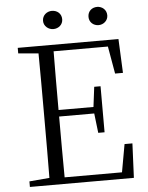

<svg xmlns="http://www.w3.org/2000/svg" viewBox="-60 -949 768 997"><g transform="rotate(-5 324.5 -450.5)"><path d="M248 -806C275 -806 298 -825 298 -853C298 -883 275 -901 248 -901C223 -901 198 -883 198 -853C198 -825 223 -806 248 -806ZM484 -806C509 -806 533 -825 533 -853C533 -883 509 -901 484 -901C457 -901 435 -883 435 -853C435 -825 457 -806 484 -806ZM547 -548H588L580 -725H55V-696L160 -687C161 -590 161 -490 161 -390V-335C161 -235 161 -136 160 -38L55 -29V0H597L605 -179H564L538 -34H239C238 -132 238 -232 238 -351H421L433 -249H466V-489H433L420 -385H238C238 -494 238 -595 239 -691H522Z"/></g></svg>

Font: Noto Serif KR Light
Style: Regular
Weight: 300
Designer: Ryoko NISHIZUKA 西塚涼子 (kana & ideographs); Frank Grießhammer (Latin, Greek & Cyrillic); Wenlong ZHANG 张文龙 (bopomofo); San
Foundry: Adobe
Version: Version 2.001;hotconv 1.1.0;makeotfexe 2.6.0